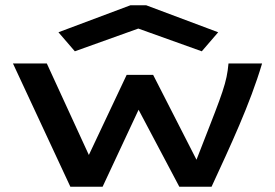

<svg xmlns="http://www.w3.org/2000/svg" viewBox="-20 -705 1040 726"><path d="M263 -511 503 -597 743 -511 805 -583 533 -685H473L201 -583ZM246 1H368L504 -290L658 1H780C850 -151 925 -310 971 -465H844L841 -439C832 -373 804 -310 723 -101L559 -422H459L316 -119L157 -465H29Z"/></svg>

Font: Inconsolata UltraExpanded
Style: Bold
Weight: 700
Width: 9
Monospace: yes
Designer: Raph Levien, Cyreal, Brenton Simpson
Foundry: Raph Levien, Cyreal, Google
Version: Version 3.100